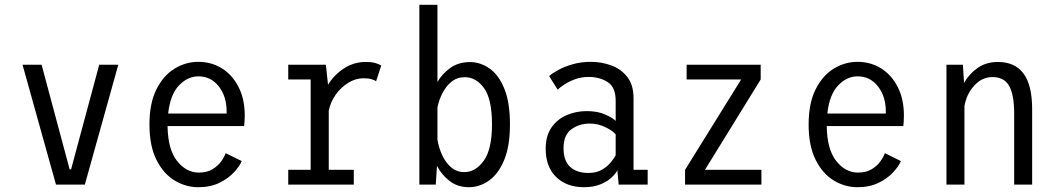

<svg xmlns="http://www.w3.org/2000/svg" viewBox="-20 -770 4420 801"><path d="M213.5 0 74 -500H153.5L270.5 -63.5H276.5L394 -500H473.5L334 0Z M807 11Q755 11 708.5 -17Q662 -45 632.8 -103Q603.5 -161 603.5 -251Q603.5 -339 632.5 -397Q661.5 -455 708 -483.5Q754.5 -512 807.5 -512Q862 -512 905.8 -484.8Q949.5 -457.5 975.2 -407.2Q1001 -357 1001 -287.5Q1001 -275 1000.2 -263.5Q999.5 -252 998.5 -244H679Q680.5 -146 719 -98Q757.5 -50 809 -50Q843.5 -50 866.5 -64Q889.5 -78 903 -97Q916.5 -116 921.5 -131L988.5 -98Q979.5 -76.5 956 -51Q932.5 -25.5 895.2 -7.2Q858 11 807 11ZM807.5 -451.5Q763 -451.5 726.8 -413.8Q690.5 -376 681.5 -296.5H925.5V-305Q925.5 -367.5 892.8 -409.5Q860 -451.5 807.5 -451.5Z M1182.5 0V-61.5H1276V-438.5H1182.5V-500H1339.5L1348.5 -416.5Q1374 -458 1415.2 -484.8Q1456.5 -511.5 1506 -511.5Q1533.5 -511.5 1549.2 -506Q1565 -500.5 1570.5 -496.5L1549 -431Q1545 -434.5 1531.5 -439Q1518 -443.5 1496.5 -443.5Q1463 -443.5 1432.2 -424.2Q1401.5 -405 1379.8 -374Q1358 -343 1351.5 -308V-61.5H1456V0Z M1729.5 0V-750H1805V-428Q1825.5 -463.5 1859.5 -487.2Q1893.5 -511 1940.5 -511Q1984.5 -511 2022.8 -484Q2061 -457 2084.2 -399.5Q2107.5 -342 2107.5 -251Q2107.5 -160 2083.2 -102Q2059 -44 2019.8 -16.5Q1980.5 11 1936.5 11Q1889.5 11 1856.2 -14.5Q1823 -40 1803 -78L1798 0ZM1919 -448Q1887.5 -448 1864.2 -429.5Q1841 -411 1826.2 -382.2Q1811.5 -353.5 1805 -322.5V-187.5Q1810.5 -153 1825 -122Q1839.5 -91 1862.5 -71.5Q1885.5 -52 1917 -52Q1964 -52 1998.2 -99.5Q2032.5 -147 2032.5 -251Q2032.5 -356.5 1999.5 -402.2Q1966.5 -448 1919 -448Z M2416 11Q2344 11 2300.2 -31.5Q2256.5 -74 2256.5 -149.5Q2256.5 -203.5 2280.8 -238.2Q2305 -273 2344.2 -289.8Q2383.5 -306.5 2428 -306.5Q2473.5 -306.5 2505.5 -292Q2537.5 -277.5 2548.5 -265.5V-350Q2548.5 -406 2515.2 -427.5Q2482 -449 2435.5 -449Q2406 -449 2380.2 -439.8Q2354.5 -430.5 2335.2 -418Q2316 -405.5 2306.5 -396L2271 -452.5Q2283.5 -464 2309 -478Q2334.5 -492 2369.2 -502Q2404 -512 2445 -512Q2489 -512 2529.8 -497.2Q2570.5 -482.5 2596.8 -449.2Q2623 -416 2623 -360.5V-61.5H2682V0H2561L2555.5 -60Q2549 -46 2531.2 -29.2Q2513.5 -12.5 2484.5 -0.8Q2455.5 11 2416 11ZM2435 -48.5Q2469 -48.5 2492.2 -62.5Q2515.5 -76.5 2529.2 -94Q2543 -111.5 2548.5 -122.5V-209.5Q2537.5 -223.5 2506.5 -239Q2475.5 -254.5 2440.5 -254.5Q2397 -254.5 2364 -230.8Q2331 -207 2331 -152Q2331 -99 2358.5 -73.8Q2386 -48.5 2435 -48.5Z M2838 0V-61.5L3072 -438.5H2844.5V-500H3153.5V-438.5L2921 -61.5H3156.5V0Z M3557 11Q3505 11 3458.5 -17Q3412 -45 3382.8 -103Q3353.5 -161 3353.5 -251Q3353.5 -339 3382.5 -397Q3411.5 -455 3458 -483.5Q3504.5 -512 3557.5 -512Q3612 -512 3655.8 -484.8Q3699.5 -457.5 3725.2 -407.2Q3751 -357 3751 -287.5Q3751 -275 3750.2 -263.5Q3749.5 -252 3748.5 -244H3429Q3430.5 -146 3469 -98Q3507.5 -50 3559 -50Q3593.5 -50 3616.5 -64Q3639.5 -78 3653 -97Q3666.5 -116 3671.5 -131L3738.5 -98Q3729.5 -76.5 3706 -51Q3682.5 -25.5 3645.2 -7.2Q3608 11 3557 11ZM3557.5 -451.5Q3513 -451.5 3476.8 -413.8Q3440.5 -376 3431.5 -296.5H3675.5V-305Q3675.5 -367.5 3642.8 -409.5Q3610 -451.5 3557.5 -451.5Z M3928.5 0V-500H3997L4002 -424Q4023 -462 4058.8 -486.8Q4094.5 -511.5 4143.5 -511.5Q4213.5 -511.5 4249.8 -463.5Q4286 -415.5 4286 -314V0H4211V-296.5Q4211 -374 4190.2 -411.2Q4169.5 -448.5 4120 -448.5Q4077 -448.5 4044.5 -413Q4012 -377.5 4003.5 -327V0Z"/></svg>

Font: Trispace SemiCondensed Light
Style: Regular
Weight: 300
Width: 4
Designer: Tyler Finck
Foundry: Etcetera Type Company
Version: Version 1.210; ttfautohint (v1.8.3)